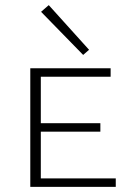

<svg xmlns="http://www.w3.org/2000/svg" viewBox="-20 -728 516 748"><path d="M304 -514 140 -682 170 -708 327 -534ZM431 -33V0H98V-462H411V-429H139V-248H371V-215H139V-33Z"/></svg>

Font: Ysabeau SC Light
Style: Regular
Weight: 300
Designer: Christian Thalmann (Catharsis Fonts)
Version: Version 0.003